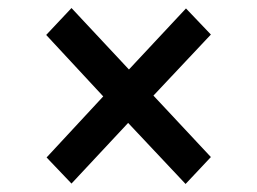

<svg xmlns="http://www.w3.org/2000/svg" viewBox="-20 -598 640 478"><path d="M158 -141 96 -206 237 -358 95 -511 158 -578 301 -425 443 -577 505 -512 362 -360 505 -207 442 -140 299 -292Z"/></svg>

Font: Red Hat Display ExtraBold
Style: Regular
Weight: 800
Designer: Pentagram, MCKL
Foundry: Pentagram, MCKL
Version: Version 1.023